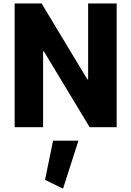

<svg xmlns="http://www.w3.org/2000/svg" viewBox="-20 -742 764 1120"><path d="M242.7 307.1 347.7 358.4 437.5 78.6H289.6ZM494.1 -279.3H489.3L222.7 -721.7H65.4V0H231.4V-441.9H236.3L502.9 0H660.6V-721.7H494.1Z"/></svg>

Font: Estedad ExtraBold
Style: Regular
Weight: 800
Designer: Amin Abedi
Version: Version 7.3